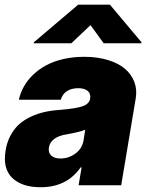

<svg xmlns="http://www.w3.org/2000/svg" viewBox="-20 -797 631 826"><path d="M154.8 8.5Q73.9 8.5 32.3 -32Q-9.2 -72.4 4.3 -150.6Q9.9 -185.4 24.9 -213.4Q39.8 -241.5 60.5 -260.7Q81.3 -279.8 109.2 -293.3Q137.1 -306.8 167.4 -314.1Q197.8 -321.4 233 -323.9Q304.7 -329.5 334.2 -339.5Q363.6 -349.4 367.9 -372.2V-373.6Q371.1 -394.5 357.1 -406.1Q343 -417.6 316.8 -417.6Q288 -417.6 268.3 -405.2Q248.6 -392.8 241.5 -367.9H61.1Q67.8 -398.1 83.1 -425.2Q98.4 -452.4 122.9 -475.9Q147.4 -499.3 179.2 -516.3Q210.9 -533.4 252.7 -543Q294.4 -552.6 342.3 -552.6Q399.1 -552.6 444.4 -538.7Q489.7 -524.9 517.8 -500.9Q545.8 -476.9 558.1 -444.1Q570.3 -411.2 563.9 -373.6L501.4 0H318.2L331 -76.7H326.7Q267.4 8.5 154.8 8.5ZM286.9 -610.8H125L125.7 -615.1L316.4 -777H452.8L588.8 -615.1L588.1 -610.8H426.1L369.3 -688.9ZM240.1 -115.1Q275.2 -115.1 304.3 -136.4Q333.5 -157.7 339.5 -193.2L346.6 -238.6Q322.8 -229 265.6 -218.8Q231.5 -213.4 212.5 -198.7Q193.5 -183.9 190.3 -161.9Q187.1 -139.9 200.6 -127.5Q214.1 -115.1 240.1 -115.1Z"/></svg>

Font: Karasuma Gothic
Style: Italic
Weight: 900
Italic angle: -9.39999°
Designer: Rasmus Andersson / Ryoko Nishizuka
Foundry: Genbu
Version: Version 1.00